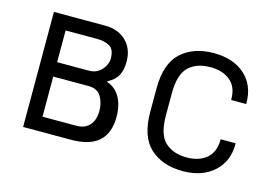

<svg xmlns="http://www.w3.org/2000/svg" viewBox="-74 -662 1174 817"><g transform="rotate(15 512.5 -254.0)"><path d="M75.2 0V-506.8H300.8Q358.4 -506.8 393.6 -472.7Q428.7 -438.5 428.7 -381.8Q428.7 -346.7 416.5 -322.3Q404.3 -297.9 371.1 -280.3V-277.3Q408.2 -265.6 428.2 -230.5Q448.2 -195.3 448.2 -143.6Q448.2 0 287.1 0ZM143.6 -63.5H293Q330.1 -63.5 350.6 -86.4Q371.1 -109.4 371.1 -150.4Q371.1 -184.6 355 -212.4Q338.9 -240.2 297.9 -240.2H143.6ZM143.6 -303.7H283.2Q308.6 -303.7 325.7 -315.9Q342.8 -328.1 351.6 -345.2Q360.4 -362.3 360.4 -376Q360.4 -418 337.9 -430.7Q315.4 -443.4 283.2 -443.4H143.6Z M634.8 -43.9Q581.1 -93.8 581.1 -202.1V-305.7Q581.1 -414.1 634.8 -463.9Q689.5 -513.7 778.3 -513.7Q865.2 -513.7 916 -467.8Q966.8 -421.9 966.8 -344.7V-339.8H900.4V-344.7Q900.4 -396.5 868.2 -423.8Q835 -452.1 781.2 -452.1Q718.8 -452.1 684.6 -418.9Q649.4 -385.7 649.4 -301.8V-206.1Q649.4 -122.1 683.6 -88.9Q719.7 -54.7 780.3 -54.7Q835 -54.7 868.2 -83Q900.4 -111.3 900.4 -162.1V-167H966.8V-163.1Q966.8 -85.9 915 -40Q863.3 5.9 779.3 5.9Q689.5 5.9 634.8 -43.9Z"/></g></svg>

Font: DINish
Style: Regular
Weight: 400
Designer: Bert Driehuis
Foundry: Playbeing
Version: Version 3.008; git-95204e4c-release